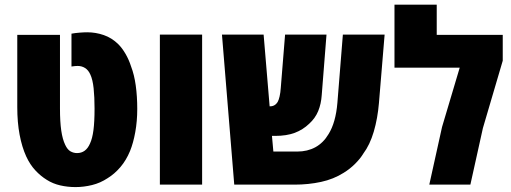

<svg xmlns="http://www.w3.org/2000/svg" viewBox="-20 -777 2150 808"><path d="M297.9 10.3Q264.6 10.3 233.6 3.2Q202.6 -3.9 177.2 -20Q150.9 -36.1 128.7 -60.1Q106.4 -84 90.3 -118.7Q72.3 -158.2 62.5 -210.2Q52.7 -262.2 52.7 -326.2V-630.4H232.4V-320.3Q232.4 -264.6 237.8 -227.5Q243.2 -190.4 254.4 -167.5Q263.7 -147.5 276.6 -140.1Q289.6 -132.8 304.2 -132.8Q322.8 -132.8 336.4 -142.8Q350.1 -152.8 358.9 -173.3Q368.7 -194.3 373.3 -229.5Q377.9 -264.6 377.9 -319.8Q377.9 -369.1 374 -405.5Q370.1 -441.9 360.4 -462.9Q352.1 -481.9 338.1 -490.7Q324.2 -499.5 307.1 -499.5Q301.8 -499.5 296.1 -499Q290.5 -498.5 280.8 -497.1V-635.3Q296.4 -638.2 314.7 -639.6Q333 -641.1 347.2 -641.1Q382.8 -641.1 416.7 -629.4Q450.7 -617.7 478 -590.8Q494.1 -574.7 508.3 -550.3Q522.5 -525.9 531.7 -497.1Q544.9 -462.9 551.3 -417Q557.6 -371.1 557.6 -318.4Q557.6 -267.1 549.3 -221.2Q541 -175.3 527.3 -141.6Q511.2 -102.5 486.6 -73.7Q461.9 -44.9 433.1 -27.3Q402.3 -6.8 367.4 1.7Q332.5 10.3 297.9 10.3Z M652.8 0V-631.3H830.6V0Z M965.8 0 914.1 -631.3H1089.4L1114.7 -329.6Q1126 -329.1 1134.5 -334Q1143.1 -338.9 1148.4 -347.7Q1153.3 -356.4 1156.7 -371.6Q1160.2 -386.7 1161.6 -407.2L1179.7 -631.3H1354L1334 -377.4Q1331.5 -339.8 1319.1 -309.6Q1306.6 -279.3 1281.2 -256.3Q1254.9 -231 1220.5 -218Q1186 -205.1 1137.7 -205.1Q1134.3 -205.1 1131.1 -205.1Q1127.9 -205.1 1124.5 -205.1L1130.4 -139.2H1231Q1273.9 -139.2 1307.4 -157.5Q1340.8 -175.8 1362.8 -212.9Q1393.1 -261.7 1399.9 -344.7L1422.9 -631.3H1598.6L1574.7 -343.3Q1569.3 -278.8 1553 -223.1Q1536.6 -167.5 1508.8 -130.4Q1496.6 -109.9 1474.6 -87.9Q1452.6 -65.9 1426.3 -49.8Q1383.8 -22.9 1331.1 -11.5Q1278.3 0 1219.7 0Z M1786.6 0 1840.3 -242.7 1914.6 -492.2H1640.1V-757.3H1817.9V-630.4H2095.7V-521.5L2012.2 -237.8L1959.5 0Z"/></svg>

Font: Open Sans SemiCondensed ExtraBold
Style: Regular
Weight: 800
Width: 4
Designer: Monotype Design Team
Foundry: Monotype Imaging Inc.
Version: Version 3.000